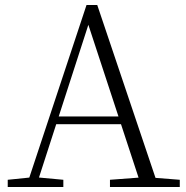

<svg xmlns="http://www.w3.org/2000/svg" viewBox="-20 -750 747 770"><path d="M11 0V-29L109 -39H126L234 -29V0ZM85 0 327 -730H370L616 0H548L324 -682H344L340 -668L124 0ZM192 -252 194 -283H493L495 -252ZM421 0V-29L554 -39H574L701 -29V0Z"/></svg>

Font: Noto Serif JP ExtraLight ExtraLight
Style: Regular
Weight: 250
Version: Version 2.003-H1;hotconv 1.1.1;makeotfexe 2.6.0